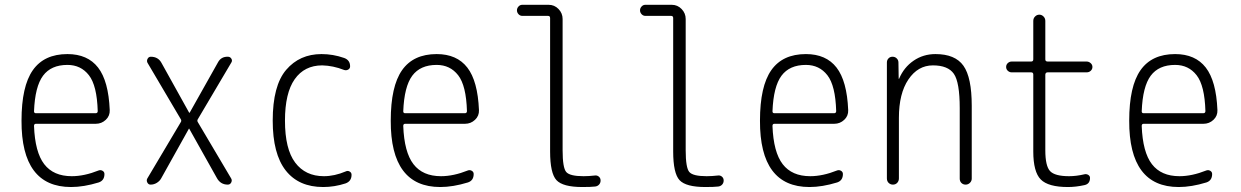

<svg xmlns="http://www.w3.org/2000/svg" viewBox="-20 -750 5040 780"><path d="M253.9 -486.3Q187.5 -486.3 154.8 -442.4Q122.1 -398.4 118.2 -297.9Q118.2 -290 126 -290H368.2Q377 -290 377 -298.8Q374 -402.3 341.3 -444.3Q308.6 -486.3 253.9 -486.3ZM268.6 9.8Q66.4 9.8 67.4 -259.8Q67.4 -399.4 113.3 -464.8Q159.2 -530.3 253.9 -530.3Q335.9 -530.3 378.4 -475.6Q420.9 -420.9 425.8 -302.7Q426.8 -279.3 409.7 -263.2Q392.6 -247.1 369.1 -247.1H126Q118.2 -247.1 118.2 -238.3Q122.1 -131.8 159.7 -83Q197.3 -34.2 271.5 -34.2Q322.3 -34.2 380.9 -57.6Q388.7 -60.5 396.5 -56.2Q404.3 -51.8 404.3 -43Q404.3 -16.6 380.9 -8.8Q320.3 9.8 268.6 9.8Z M578.1 -24.4 713.9 -252.9Q718.8 -259.8 713.9 -266.6L579.1 -495.1Q575.2 -502.9 579.6 -511.2Q584 -519.5 592.8 -519.5Q622.1 -519.5 635.7 -495.1L748 -293Q748 -292 750 -292Q751 -292 751 -293L865.2 -496.1Q877.9 -520.5 906.2 -519.5Q915 -519.5 919.9 -511.7Q924.8 -503.9 919.9 -496.1L784.2 -266.6Q779.3 -259.8 784.2 -252.9L918.9 -25.4Q923.8 -17.6 919.4 -8.8Q915 0 905.3 0Q876 0 861.3 -26.4L749 -226.6Q749 -227.5 748 -227.5Q747.1 -227.5 747.1 -226.6L634.8 -25.4Q628.9 -14.6 617.2 -7.3Q605.5 0 591.8 0Q583 0 578.6 -8.3Q574.2 -16.6 578.1 -24.4Z M1293 9.8Q1193.4 9.8 1140.6 -57.6Q1087.9 -125 1087.9 -259.8Q1087.9 -402.3 1142.6 -466.3Q1197.3 -530.3 1286.1 -530.3Q1333 -530.3 1377.9 -514.6Q1402.3 -505.9 1402.3 -480.5Q1402.3 -471.7 1394.5 -467.3Q1386.7 -462.9 1377.9 -465.8Q1333 -483.4 1289.1 -484.4Q1216.8 -484.4 1177.2 -428.2Q1137.7 -372.1 1137.7 -259.8Q1137.7 -144.5 1179.2 -89.4Q1220.7 -34.2 1295.9 -34.2Q1338.9 -34.2 1384.8 -53.7Q1392.6 -57.6 1400.4 -53.2Q1408.2 -48.8 1408.2 -40Q1408.2 -13.7 1383.8 -4.9Q1338.9 9.8 1293 9.8Z M1753.9 -486.3Q1687.5 -486.3 1654.8 -442.4Q1622.1 -398.4 1618.2 -297.9Q1618.2 -290 1626 -290H1868.2Q1877 -290 1877 -298.8Q1874 -402.3 1841.3 -444.3Q1808.6 -486.3 1753.9 -486.3ZM1768.6 9.8Q1566.4 9.8 1567.4 -259.8Q1567.4 -399.4 1613.3 -464.8Q1659.2 -530.3 1753.9 -530.3Q1835.9 -530.3 1878.4 -475.6Q1920.9 -420.9 1925.8 -302.7Q1926.8 -279.3 1909.7 -263.2Q1892.6 -247.1 1869.1 -247.1H1626Q1618.2 -247.1 1618.2 -238.3Q1622.1 -131.8 1659.7 -83Q1697.3 -34.2 1771.5 -34.2Q1822.3 -34.2 1880.9 -57.6Q1888.7 -60.5 1896.5 -56.2Q1904.3 -51.8 1904.3 -43Q1904.3 -16.6 1880.9 -8.8Q1820.3 9.8 1768.6 9.8Z M2101.6 -685.5Q2092.8 -685.5 2086.4 -692.4Q2080.1 -699.2 2080.1 -708Q2080.1 -716.8 2086.4 -723.6Q2092.8 -730.5 2101.6 -730.5H2209Q2232.4 -730.5 2249 -713.4Q2265.6 -696.3 2265.6 -672.9V-139.6Q2265.6 -68.4 2280.3 -51.3Q2294.9 -34.2 2350.6 -34.2Q2373 -34.2 2397.5 -37.1Q2406.2 -38.1 2413.1 -32.2Q2419.9 -26.4 2419.9 -16.6Q2419.9 -6.8 2413.6 0Q2407.2 6.8 2397.5 7.8Q2380.9 9.8 2345.7 9.8Q2266.6 9.8 2240.7 -18.1Q2214.8 -45.9 2214.8 -134.8V-676.8Q2214.8 -685.5 2206.1 -685.5Z M2601.6 -685.5Q2592.8 -685.5 2586.4 -692.4Q2580.1 -699.2 2580.1 -708Q2580.1 -716.8 2586.4 -723.6Q2592.8 -730.5 2601.6 -730.5H2709Q2732.4 -730.5 2749 -713.4Q2765.6 -696.3 2765.6 -672.9V-139.6Q2765.6 -68.4 2780.3 -51.3Q2794.9 -34.2 2850.6 -34.2Q2873 -34.2 2897.5 -37.1Q2906.2 -38.1 2913.1 -32.2Q2919.9 -26.4 2919.9 -16.6Q2919.9 -6.8 2913.6 0Q2907.2 6.8 2897.5 7.8Q2880.9 9.8 2845.7 9.8Q2766.6 9.8 2740.7 -18.1Q2714.8 -45.9 2714.8 -134.8V-676.8Q2714.8 -685.5 2706.1 -685.5Z M3253.9 -486.3Q3187.5 -486.3 3154.8 -442.4Q3122.1 -398.4 3118.2 -297.9Q3118.2 -290 3126 -290H3368.2Q3377 -290 3377 -298.8Q3374 -402.3 3341.3 -444.3Q3308.6 -486.3 3253.9 -486.3ZM3268.6 9.8Q3066.4 9.8 3067.4 -259.8Q3067.4 -399.4 3113.3 -464.8Q3159.2 -530.3 3253.9 -530.3Q3335.9 -530.3 3378.4 -475.6Q3420.9 -420.9 3425.8 -302.7Q3426.8 -279.3 3409.7 -263.2Q3392.6 -247.1 3369.1 -247.1H3126Q3118.2 -247.1 3118.2 -238.3Q3122.1 -131.8 3159.7 -83Q3197.3 -34.2 3271.5 -34.2Q3322.3 -34.2 3380.9 -57.6Q3388.7 -60.5 3396.5 -56.2Q3404.3 -51.8 3404.3 -43Q3404.3 -16.6 3380.9 -8.8Q3320.3 9.8 3268.6 9.8Z M3607.4 0Q3597.7 0 3590.3 -6.8Q3583 -13.7 3583 -25.4V-496.1Q3583 -505.9 3589.4 -512.7Q3595.7 -519.5 3606 -519.5Q3616.2 -519.5 3623 -512.7Q3629.9 -505.9 3629.9 -496.1L3630.9 -430.7Q3630.9 -429.7 3631.8 -429.7Q3632.8 -429.7 3632.8 -430.7Q3652.3 -476.6 3691.4 -503.4Q3730.5 -530.3 3780.3 -530.3Q3860.4 -530.3 3894 -482.9Q3927.7 -435.5 3927.7 -320.3V-24.4Q3927.7 -14.6 3920.4 -7.3Q3913.1 0 3902.8 0Q3892.6 0 3885.7 -6.8Q3878.9 -13.7 3878.9 -24.4V-310.5Q3878.9 -416 3855 -450.2Q3831.1 -484.4 3770 -484.4Q3709 -484.4 3670.4 -427.2Q3631.8 -370.1 3631.8 -271.5V-25.4Q3631.8 -14.6 3625 -7.3Q3618.2 0 3607.4 0Z M4089.8 -456.1Q4081.1 -456.1 4074.2 -462.4Q4067.4 -468.8 4067.4 -478Q4067.4 -487.3 4074.2 -493.7Q4081.1 -500 4089.8 -500H4168.9Q4177.7 -500 4177.7 -508.8V-665Q4177.7 -675.8 4185.1 -683.1Q4192.4 -690.4 4202.1 -690.4Q4211.9 -690.4 4219.2 -683.1Q4226.6 -675.8 4226.6 -665V-508.8Q4226.6 -500 4236.3 -500H4394.5Q4403.3 -500 4410.6 -493.7Q4418 -487.3 4418 -478Q4418 -468.8 4411.1 -462.4Q4404.3 -456.1 4394.5 -456.1H4236.3Q4227.5 -456.1 4226.6 -447.3V-139.6Q4226.6 -75.2 4246.1 -54.7Q4265.6 -34.2 4323.2 -34.2Q4352.5 -34.2 4385.7 -42Q4393.6 -43.9 4400.9 -39.6Q4408.2 -35.2 4408.2 -27.3Q4408.2 -2.9 4385.7 2Q4350.6 9.8 4318.4 9.8Q4238.3 9.8 4208 -21Q4177.7 -51.8 4177.7 -134.8V-447.3Q4177.7 -456.1 4168.9 -456.1Z M4753.9 -486.3Q4687.5 -486.3 4654.8 -442.4Q4622.1 -398.4 4618.2 -297.9Q4618.2 -290 4626 -290H4868.2Q4877 -290 4877 -298.8Q4874 -402.3 4841.3 -444.3Q4808.6 -486.3 4753.9 -486.3ZM4768.6 9.8Q4566.4 9.8 4567.4 -259.8Q4567.4 -399.4 4613.3 -464.8Q4659.2 -530.3 4753.9 -530.3Q4835.9 -530.3 4878.4 -475.6Q4920.9 -420.9 4925.8 -302.7Q4926.8 -279.3 4909.7 -263.2Q4892.6 -247.1 4869.1 -247.1H4626Q4618.2 -247.1 4618.2 -238.3Q4622.1 -131.8 4659.7 -83Q4697.3 -34.2 4771.5 -34.2Q4822.3 -34.2 4880.9 -57.6Q4888.7 -60.5 4896.5 -56.2Q4904.3 -51.8 4904.3 -43Q4904.3 -16.6 4880.9 -8.8Q4820.3 9.8 4768.6 9.8Z"/></svg>

Font: Rounded Mgen+ 1m light
Style: Regular
Weight: 200
Designer: [Source Han Sans]
Ryoko NISHIZUKA  (kana & ideographs); Paul D. Hunt (Latin, Greek & Cyrillic); Wenlong ZHANG  (bopomofo
Version: Version 1.059.20150602